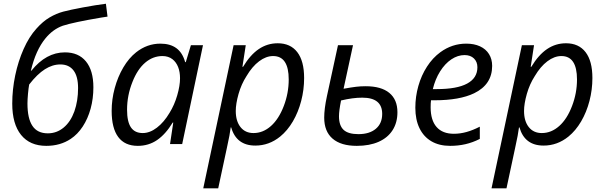

<svg xmlns="http://www.w3.org/2000/svg" viewBox="-20 -781 3278 1041"><path d="M46.4 -219.2Q46.4 -295.4 62.5 -372.3Q78.6 -449.2 108.2 -515.6Q137.7 -582 177.7 -626Q212.4 -665 249 -686.5Q285.6 -708 323.2 -718Q360.8 -728 429.2 -740.7Q500 -753.9 554.2 -760.7L563 -690.9L527.8 -685.5Q379.9 -660.6 320.8 -641.6Q267.1 -622.6 226.6 -573.2Q173.3 -508.3 147.5 -397.9H150.4Q230 -497.1 332 -497.1Q405.8 -497.1 446 -448Q486.3 -398.9 486.3 -307.6Q486.3 -246.6 471.4 -192.1Q456.5 -137.7 428.7 -95.2Q400.9 -52.7 363.3 -27.8Q306.6 9.8 231 9.8Q142.1 9.8 94.2 -49.6Q46.4 -108.9 46.4 -219.2ZM383.3 -177.2Q403.3 -234.4 403.3 -303.2Q403.3 -367.2 378.4 -399.4Q353.5 -431.6 307.1 -431.6Q264.6 -431.6 223.4 -405.5Q182.1 -379.4 138.2 -322.8Q134.8 -305.2 131.8 -272.9Q128.9 -240.7 128.9 -219.7Q128.9 -138.7 155.8 -98.6Q182.6 -58.1 239.3 -58.1Q287.6 -58.1 325.2 -89.4Q362.8 -120.6 383.3 -177.2Z M585.4 -179.7Q585.4 -242.2 602.1 -303.5Q618.7 -364.7 648.7 -415.5Q678.7 -466.3 718.3 -497.6Q777.8 -544.4 849.6 -544.4Q902.8 -544.4 936.3 -519.8Q969.7 -495.1 983.9 -444.3H987.3L1015.1 -536.1H1080.6L967.8 0H901.9L919.4 -116.7H916.5Q877.9 -53.2 831.8 -21.7Q785.6 9.8 727.1 9.8Q656.7 9.8 621.1 -38.1Q585.4 -85.9 585.4 -179.7ZM899.4 -169.4Q925.8 -211.9 940.9 -264.2Q956.1 -316.4 956.1 -356.9Q956.1 -391.1 945.8 -417.5Q935.5 -443.8 915 -460Q892.6 -477.1 860.8 -477.1Q809.1 -477.1 767.1 -441.2Q725.1 -405.3 698.2 -336.9Q668.9 -263.7 668.9 -186Q668.9 -121.1 689.9 -90.3Q710.9 -59.6 753.9 -59.6Q792.5 -59.6 830.8 -88.9Q869.1 -118.2 899.4 -169.4Z M1246.6 -536.1H1312.5L1294.4 -418.9H1297.9Q1336.9 -483.9 1383.3 -515.1Q1429.7 -546.4 1485.8 -546.4Q1554.7 -546.4 1591.8 -498.3Q1628.9 -450.2 1628.9 -357.9Q1628.9 -294.4 1613 -233.6Q1597.2 -172.9 1567.9 -122.8Q1538.6 -72.8 1499 -40.5Q1438.5 8.3 1364.3 8.3Q1261.7 8.3 1233.4 -90.3H1231Q1227.1 -55.7 1210 21.5L1163.1 240.2H1082ZM1518.6 -206.1Q1545.4 -275.9 1545.4 -350.1Q1545.4 -477.1 1460.9 -477.1Q1422.4 -477.1 1384.8 -448.7Q1347.2 -420.4 1316.4 -368.2Q1288.6 -325.2 1273.4 -271.7Q1258.3 -218.3 1258.3 -179.2Q1258.3 -124.5 1283.9 -92Q1309.6 -59.6 1354.5 -59.6Q1406.2 -59.6 1449 -97.7Q1491.7 -135.7 1518.6 -206.1Z M1737.8 -143.1Q1737.8 -190.9 1752.4 -258.8L1812.5 -536.1H1894L1842.8 -299.8Q1885.7 -307.6 1910.4 -310.5Q1935.1 -313.5 1962.4 -313.5Q2046.9 -313.5 2090.8 -277.3Q2134.8 -241.2 2134.8 -172.4Q2134.8 -116.2 2108.6 -75.2Q2082.5 -34.2 2033 -12.2Q1983.4 9.8 1914.6 9.8Q1828.6 9.8 1783.2 -29.3Q1737.8 -68.4 1737.8 -143.1ZM2052.2 -163.6Q2052.2 -251.5 1944.3 -251.5Q1892.6 -251.5 1829.1 -236.3Q1817.9 -180.2 1817.9 -150.9Q1817.9 -100.6 1842.8 -77.1Q1867.7 -53.7 1923.3 -53.7Q1983.4 -53.7 2017.8 -82.8Q2052.2 -111.8 2052.2 -163.6Z M2231.9 -196.8Q2231.9 -257.3 2248.3 -314.9Q2264.6 -372.6 2295.2 -419.9Q2325.7 -467.3 2367.7 -498Q2431.2 -544.4 2508.3 -544.4Q2550.8 -544.4 2582.5 -529.8Q2614.3 -515.1 2631.3 -487.8Q2648.4 -460.4 2648.4 -423.8Q2648.4 -322.8 2550.8 -275.4Q2471.7 -237.3 2335.9 -237.3H2316.9Q2314.9 -222.2 2314.9 -199.2Q2314.9 -128.9 2347.2 -92.3Q2379.4 -55.7 2440.9 -55.7Q2474.6 -55.7 2509 -65.2Q2543.5 -74.7 2581.5 -94.2V-27.8Q2543 -8.3 2503.7 0.7Q2464.4 9.8 2420.4 9.8Q2361.3 9.8 2319.1 -14.9Q2276.9 -39.6 2254.4 -85.9Q2231.9 -132.3 2231.9 -196.8ZM2568.4 -416.5Q2568.4 -445.8 2549.6 -464.1Q2530.8 -482.4 2499 -482.4Q2461.9 -482.4 2427.2 -459.2Q2392.6 -436 2366.2 -394Q2339.8 -352.1 2326.7 -297.9H2348.1Q2457.5 -297.9 2512.9 -327.9Q2568.4 -357.9 2568.4 -416.5Z M2809.6 -536.1H2875.5L2857.4 -418.9H2860.8Q2899.9 -483.9 2946.3 -515.1Q2992.7 -546.4 3048.8 -546.4Q3117.7 -546.4 3154.8 -498.3Q3191.9 -450.2 3191.9 -357.9Q3191.9 -294.4 3176 -233.6Q3160.2 -172.9 3130.9 -122.8Q3101.6 -72.8 3062 -40.5Q3001.5 8.3 2927.2 8.3Q2824.7 8.3 2796.4 -90.3H2793.9Q2790 -55.7 2772.9 21.5L2726.1 240.2H2645ZM3081.5 -206.1Q3108.4 -275.9 3108.4 -350.1Q3108.4 -477.1 3023.9 -477.1Q2985.4 -477.1 2947.8 -448.7Q2910.2 -420.4 2879.4 -368.2Q2851.6 -325.2 2836.4 -271.7Q2821.3 -218.3 2821.3 -179.2Q2821.3 -124.5 2846.9 -92Q2872.6 -59.6 2917.5 -59.6Q2969.2 -59.6 3012 -97.7Q3054.7 -135.7 3081.5 -206.1Z"/></svg>

Font: Viking Open Sans
Style: Italic
Weight: 400
Italic angle: -12°
Foundry: Ascender Corporation
Version: Version 2.000